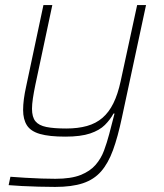

<svg xmlns="http://www.w3.org/2000/svg" viewBox="-20 -530 644 756"><path d="M197 206Q166 206 131.5 205Q97 204 66.5 202.5Q36 201 14 199L21 166Q48 168 80 170Q112 172 143.5 173Q175 174 198 174Q260 174 297.5 159Q335 144 356.5 119Q378 94 389.5 63Q401 32 410 -2Q415 -22 420.5 -42.5Q426 -63 431 -83H427Q414 -59 393 -38Q372 -17 335 -4.5Q298 8 237 8Q174 8 137.5 -2.5Q101 -13 86 -36.5Q71 -60 71 -97Q71 -117 74 -140Q77 -163 83 -190L151 -510H186L119 -195Q113 -166 109.5 -142.5Q106 -119 106 -102Q106 -69 119.5 -52.5Q133 -36 162.5 -30Q192 -24 241 -24Q287 -24 322.5 -34Q358 -44 383.5 -66Q409 -88 426.5 -123.5Q444 -159 455 -210L520 -510H555L460 -67Q444 9 425 61Q406 113 378 145Q350 177 306.5 191.5Q263 206 197 206Z"/></svg>

Font: Saira Thin Thin
Style: Italic
Weight: 250
Italic angle: -12°
Version: Version 1.101